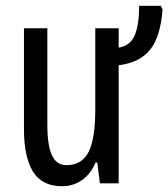

<svg xmlns="http://www.w3.org/2000/svg" viewBox="-20 -635 583 665"><path d="M543 -602Q536 -508 500 -463Q464 -418 391 -409V0H326L317 -72H311Q294 -32 263.5 -11Q233 10 195 10Q125 10 94 -41Q63 -92 63 -187V-537H144V-202Q144 -131 160 -97Q176 -63 210 -63Q263 -63 286.5 -108Q310 -153 310 -257V-537H391V-470Q432 -477 447 -513.5Q462 -550 462 -615H537Z"/></svg>

Font: Noto Sans UI Cond
Style: Regular
Weight: 400
Width: 3
Designer: Monotype Design Team
Foundry: Monotype Imaging Inc.
Version: Version 1.001